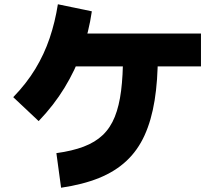

<svg xmlns="http://www.w3.org/2000/svg" viewBox="-20 -821 1040 899"><path d="M921 -664V-510H270V-664ZM266 58 244 -104Q318 -114 372 -134.5Q426 -155 461.5 -189Q497 -223 517.5 -274Q538 -325 547 -396Q556 -467 556 -561H719Q719 -444 704 -351Q689 -258 657 -187.5Q625 -117 572 -67.5Q519 -18 443.5 12.5Q368 43 266 58ZM161 -254 42 -366Q104 -430 145.5 -498.5Q187 -567 212.5 -642.5Q238 -718 251 -801L410 -768Q396 -671 364 -581.5Q332 -492 282 -410Q232 -328 161 -254Z"/></svg>

Font: Murecho Thin ExtraBold
Style: Regular
Weight: 800
Version: Version 1.010